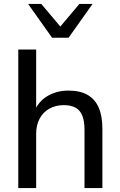

<svg xmlns="http://www.w3.org/2000/svg" viewBox="-20 -957 612 977"><path d="M73 0V-705H164V-381H151Q172 -438 219.5 -467Q267 -496 328 -496Q387 -496 425 -474.5Q463 -453 482 -410Q501 -367 501 -302V0H410V-297Q410 -340 399 -368Q388 -396 364.5 -409Q341 -422 305 -422Q263 -422 231 -404Q199 -386 181.5 -353Q164 -320 164 -276V0ZM245 -765 123 -937H190L287 -822L384 -937H451L329 -765Z"/></svg>

Font: Nunito Sans 12pt ExtraLight 12pt Medium
Style: Regular
Weight: 500
Version: Version 3.101;gftools[0.9.27]